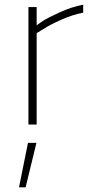

<svg xmlns="http://www.w3.org/2000/svg" viewBox="-20 -530 394 817"><path d="M101 0V-500H136V-422Q146 -430 163.5 -441.5Q181 -453 233 -477Q285 -501 334 -510V-476Q290 -468 240.5 -446Q191 -424 164 -406L136 -389V0ZM61 267 99 78H135L89 267Z"/></svg>

Font: TitilliumText22L Th
Style: Thin
Weight: 100
Designer: Campivisivi
Foundry: Campivisivi
Version: 1.000